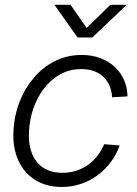

<svg xmlns="http://www.w3.org/2000/svg" viewBox="-20 -758 564 789"><path d="M233.9 10.3Q170.4 10.3 124.5 -18.6Q78.6 -47.4 55.2 -99.1Q31.7 -150.9 35.2 -218.3Q37.6 -278.8 58.6 -335Q79.6 -391.1 116.7 -435.8Q153.8 -480.5 204.3 -506.3Q254.9 -532.2 315.9 -532.2Q358.4 -532.2 392.8 -519Q427.2 -505.9 451.9 -482.7Q476.6 -459.5 490 -428.7Q503.4 -397.9 503.9 -361.8L440.4 -358.4Q439.5 -382.8 430.9 -403.8Q422.4 -424.8 406.7 -440.4Q391.1 -456.1 368.2 -465.1Q345.2 -474.1 314.5 -474.1Q266.6 -474.1 228 -452.9Q189.5 -431.6 161.4 -395.3Q133.3 -358.9 117.4 -313.2Q101.6 -267.6 99.1 -218.3Q96.2 -167.5 110.8 -128.9Q125.5 -90.3 157.2 -69.1Q189 -47.9 235.8 -47.9Q267.1 -47.9 293.9 -56.6Q320.8 -65.4 342.8 -81.3Q364.7 -97.2 381.1 -118.7Q397.5 -140.1 408.2 -165.5L471.7 -160.2Q459.5 -124.5 436.5 -93.5Q413.6 -62.5 382.6 -39.1Q351.6 -15.6 313.7 -2.7Q275.9 10.3 233.9 10.3ZM270 -738.3 335.9 -643.1 433.6 -738.3H499.5L499 -736.8L359.4 -604H298.8L204.6 -736.8V-738.3Z"/></svg>

Font: Inter 28pt Light
Style: Italic
Weight: 300
Italic angle: -9.3988°
Designer: Rasmus Andersson
Foundry: rsms
Version: Version 4.001;git-66647c0bb